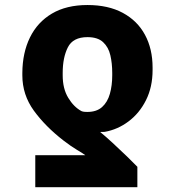

<svg xmlns="http://www.w3.org/2000/svg" viewBox="-20 -573 706 776"><path d="M535.2 183.6H122.6V54.2H324.7Q313 45.4 290.8 32.5Q268.6 19.5 236.8 -4.9Q163.6 -61.5 116.9 -125.7Q70.3 -189.9 70.3 -268.6V-278.3Q70.8 -359.9 101.1 -421.6Q131.3 -483.4 189.9 -518.1Q248.5 -552.7 333.5 -552.7Q417.5 -552.7 476.3 -521Q535.2 -489.3 565.9 -432.4Q596.7 -375.5 596.7 -299.8V-290Q596.7 -221.2 570.1 -168.2Q543.5 -115.2 499.5 -82.3Q455.6 -49.3 402.8 -40Q400.9 -40 395.3 -39.8Q389.6 -39.6 384.8 -39.6Q405.3 -22.9 435.1 4.4Q464.8 31.7 492.7 58.8Q520.5 85.9 535.2 101.1ZM433.6 -268.6V-278.3Q433.6 -316.9 426 -349.6Q418.5 -382.3 396.7 -402.6Q375 -422.9 333.5 -422.9Q274.9 -422.9 254.2 -381.6Q233.4 -340.3 233.4 -278.3V-268.6Q233.4 -214.4 255.9 -177.5Q278.3 -140.6 309.1 -124Q314.9 -121.6 320.8 -121.1Q326.7 -120.6 333 -120.6Q370.6 -120.6 392.6 -140.4Q414.6 -160.2 424.1 -193.8Q433.6 -227.5 433.6 -268.6Z"/></svg>

Font: Inter Display ExtraBold
Style: Regular
Weight: 800
Designer: Rasmus Andersson
Foundry: rsms
Version: Version 4.000;git-a52131595